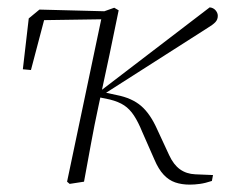

<svg xmlns="http://www.w3.org/2000/svg" viewBox="-20 -493 612 521"><path d="M64 -303 42 -305 58 -443 87 -467 281 -462 278 -441 75 -438 103 -451ZM169 6 162 0 259 -461 290 -472 302 -465 277 -344 247 -204Q236 -153 227 -103.5Q218 -54 208 0ZM495 8Q473 8 455.5 2Q438 -4 424 -19Q410 -34 399 -60L366 -135Q355 -162 343.5 -179.5Q332 -197 317 -207Q302 -217 278 -223L249 -229L247 -242L549 -473Q559 -472 565 -465Q571 -458 571 -450Q571 -440 564.5 -433Q558 -426 543 -417L258 -235L260 -243L297 -235Q338 -227 363 -205.5Q388 -184 407 -141L439 -72Q451 -46 468.5 -33.5Q486 -21 510 -20L558 -18L555 -2Q537 4 522.5 6Q508 8 495 8Z"/></svg>

Font: Source Serif 4 36pt Light
Style: Italic
Weight: 300
Italic angle: -12°
Designer: Frank Grießhammer
Foundry: Adobe Systems Incorporated
Version: Version 4.004;hotconv 1.0.116;makeotfexe 2.5.65601